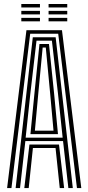

<svg xmlns="http://www.w3.org/2000/svg" viewBox="-20 -953 448 973"><path d="M16 0 114 -800H294L392 0H370L275 -782.2H133L38 0ZM59.2 0 146.2 -764.2H262L349 0H326.5L299.5 -238H108.5L81.5 0ZM110 -255.5H297.5L273.8 -478.8L243 -746.8H165L133.8 -478.8ZM134.2 -273.2 154.5 -478.8 180 -730H228.2L254.2 -478.8L273.8 -273.2ZM156.8 -290.8H251.2L234.2 -478.8L212 -712.2H196.2L174 -478.8ZM103.2 0 129.2 -220.5H279L305 0H282.8L261.5 -203H146.8L125.5 0ZM226.2 -915.2V-932.8H320.8V-915.2ZM88 -915.2V-932.8H182.5V-915.2ZM88 -880V-897.8H182.5V-880ZM226.2 -880V-897.8H320.8V-880ZM88 -845V-862.5H182.5V-845ZM226.2 -845V-862.5H320.8V-845Z"/></svg>

Font: Big Shoulders Inline Display
Style: Bold
Weight: 700
Designer: Patric King
Foundry: XO Type Co
Version: Version 1.000